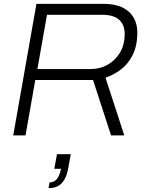

<svg xmlns="http://www.w3.org/2000/svg" viewBox="-20 -706 776 1001"><path d="M49 0 170 -686H519Q580 -686 618.5 -667Q657 -648 676.5 -614.5Q696 -581 696 -537Q696 -468 672 -420Q648 -372 610 -343.5Q572 -315 530 -301L628 0H559L465 -289H164L113 0ZM175 -346H453Q500 -346 540 -368Q580 -390 605 -431Q630 -472 630 -529Q630 -577 601 -603Q572 -629 512 -629H225ZM233 275 238 245Q262 245 276.5 227.5Q291 210 298 174H263L277 98H349L337 163Q331 203 317 228Q303 253 282.5 264Q262 275 233 275Z"/></svg>

Font: Archivo SemiBold ExtraLight
Style: Italic
Weight: 250
Italic angle: -10°
Version: Version 2.001